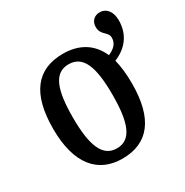

<svg xmlns="http://www.w3.org/2000/svg" viewBox="-150 -752 856 886"><g transform="rotate(-30 278.5 -309.0)"><path d="M253 10C391 10 464 -81 464 -269C464 -319 459 -362 450 -398C516 -425 557 -477 557 -552C557 -600 532 -628 499 -628C469 -628 449 -608 449 -578C449 -532 489 -532 489 -498C489 -469 470 -449 437 -435C404 -510 341 -547 256 -547C116 -547 44 -456 44 -269C44 -81 124 10 253 10ZM255 -44C178 -44 149 -121 149 -269C149 -417 177 -492 254 -492C332 -492 360 -417 360 -269C360 -121 332 -44 255 -44Z"/></g></svg>

Font: Noto Serif Condensed Medium
Style: Regular
Weight: 500
Width: 3
Designer: Monotype Design Team
Foundry: Monotype Imaging Inc.
Version: Version 2.015